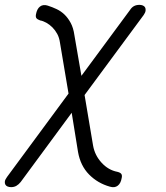

<svg xmlns="http://www.w3.org/2000/svg" viewBox="-64 -580 684 790"><path d="M527 -518 284 -189 319 19Q326 59 354 89.5Q382 120 419 127Q431 130 435 135.5Q439 141 437 151Q435 163 431 171Q427 179 420.5 184Q414 189 406 190Q398 191 388 188Q338 174 302.5 138Q267 102 257 45L231 -116L21 169Q13 179 3.5 184.5Q-6 190 -18 190Q-26 190 -32.5 187.5Q-39 185 -42 179.5Q-45 174 -44 166.5Q-43 159 -35 148L218 -195L183 -403Q180 -425 171.5 -440.5Q163 -456 151.5 -467.5Q140 -479 126.5 -486.5Q113 -494 101 -496Q90 -500 86 -505Q82 -510 84 -521Q86 -532 90 -540Q94 -548 100.5 -553Q107 -558 115 -559Q123 -560 132 -557Q151 -551 169 -542.5Q187 -534 201.5 -520Q216 -506 227 -485.5Q238 -465 242 -436L271 -268L471 -539Q478 -550 487.5 -555Q497 -560 510 -560Q517 -560 523.5 -557.5Q530 -555 533 -549.5Q536 -544 535 -536Q534 -528 527 -518Z"/></svg>

Font: Maple Mono NL ExtraLight
Style: Italic
Weight: 275
Italic angle: -10°
Monospace: yes
Designer: subframe7536
Version: Version 7.000